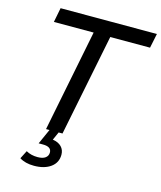

<svg xmlns="http://www.w3.org/2000/svg" viewBox="-133 -795 935 1115"><g transform="rotate(15 335.0 -238.0)"><path d="M313 -613H74L91 -700H670L652 -613H413L290 0H191ZM91 202 116 153Q146 170 185 170Q216 170 232 158Q248 146 248 126Q248 91 197 91H171L215 -7H270L245 49Q279 54 297.5 73Q316 92 316 121Q316 169 278 196.5Q240 224 178 224Q125 224 91 202Z"/></g></svg>

Font: Idrija
Style: Italic
Weight: 500
Italic angle: -11.3°
Designer: Julieta Ulanovsky
Foundry: Julieta Ulanovsky
Version: Version 7.200